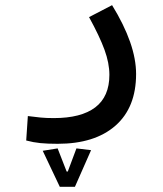

<svg xmlns="http://www.w3.org/2000/svg" viewBox="-20 -322 626 737"><path d="M201.2 230Q162.1 230 135 227.3Q107.9 224.6 80.6 217.3L86.9 123.5Q114.7 127 136 129.2Q157.2 131.3 186.5 131.3Q291.5 131.3 345.7 90.1Q399.9 48.8 399.9 -34.7Q399.9 -79.6 381.1 -131.1Q362.3 -182.6 321.8 -256.3L410.2 -302.2Q502.4 -152.3 502.4 -38.1Q502.4 90.8 423.1 160.4Q343.8 230 201.2 230ZM209.5 395 144 256.8 201.2 247.6 235.8 336.4H240.2L273.4 247.6L329.6 254.4L267.6 395Z"/></svg>

Font: Cascadia Code NF
Style: Regular
Weight: 400
Monospace: yes
Designer: Aaron Bell
Foundry: Saja Typeworks
Version: Version 2404.023; ttfautohint (v1.8.4)